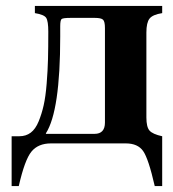

<svg xmlns="http://www.w3.org/2000/svg" viewBox="-20 -481 581 644"><path d="M19 -24H45Q67 -24 83 -36Q99 -48 109.5 -73.5Q120 -99 126.5 -128Q133 -157 136.5 -200.5Q140 -244 141 -282.5Q142 -321 142 -375Q142 -410 135 -421Q128 -432 97 -437V-461H524V-437Q492 -432 481.5 -418.5Q471 -405 471 -372V-87Q471 -55 481.5 -43Q492 -31 524 -24V143H499Q478 51 460 25.5Q442 0 402 0H151Q108 0 85.5 27.5Q63 55 43 143H19ZM182 -393V-358Q182 -109 134 -34V-32H297Q332 -32 332 -70V-387Q332 -409 325.5 -415Q319 -421 298 -421H217Q191 -421 186.5 -417Q182 -413 182 -393Z"/></svg>

Font: STIX MathJax Alphabets
Style: Bold
Weight: 700
Designer: MicroPress Inc., with final additions and corrections provided by Coen Hoffman, Elsevier (retired)
Version: Version 1.1.1